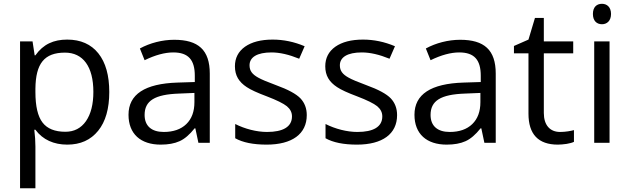

<svg xmlns="http://www.w3.org/2000/svg" viewBox="-20 -754 3325 1014"><path d="M335 9.8C404.8 9.8 459 -14.6 498.5 -63.5C537.6 -111.8 557.1 -180.2 557.1 -268.1C557.1 -355.5 538.1 -423.8 499.5 -472.2C460.9 -520.5 405.8 -544.9 335 -544.9C263.2 -544.9 208.5 -520.5 167 -461.9H163.1L151.9 -535.2H85.9V240.2H167V20C167 -7.8 165 -37.6 161.1 -68.8H167C206.1 -15.6 265.1 9.8 335 9.8ZM323.2 -476.1C418.5 -476.1 473.1 -402.3 473.1 -269C473.1 -203.1 460 -151.9 434.1 -114.3C407.7 -76.7 371.6 -58.1 325.2 -58.1C270 -58.1 229.5 -74.2 204.6 -106.9C179.7 -139.2 167 -192.9 167 -268.1V-286.1C168.5 -418.5 213.9 -476.1 323.2 -476.1Z M1087.9 0V-365.2C1087.9 -490.2 1027.3 -543.9 899.9 -543.9C836.9 -543.9 771.5 -526.9 718.8 -498L743.7 -436C799.8 -463.4 850.6 -477.1 895 -477.1C974.6 -477.1 1008.8 -438 1008.8 -354V-320.8L918 -317.9C745.1 -312.5 658.7 -255.9 658.7 -147.9C658.7 -46.9 722.7 9.8 828.6 9.8C868.2 9.8 901.4 3.9 928.2 -8.3C954.6 -20 981 -42.5 1007.8 -76.2H1011.7L1027.8 0ZM844.7 -57.1C780.8 -57.1 743.7 -88.4 743.7 -147C743.7 -221.7 796.9 -255.4 925.8 -259.8L1006.8 -263.2V-214.8C1006.8 -165 992.7 -126.5 963.9 -98.6C935.1 -70.8 895 -57.1 844.7 -57.1Z M1600.1 -146C1600.1 -181.6 1588.9 -210.9 1566.9 -234.4C1544.4 -257.8 1501.5 -281.2 1438 -304.2C1391.6 -321.3 1360.4 -334.5 1344.2 -343.8C1311.5 -361.8 1297.9 -380.4 1297.9 -409.2C1297.9 -451.7 1337.4 -477.1 1414.1 -477.1C1457.5 -477.1 1506.3 -465.8 1560.1 -443.8L1588.9 -509.8C1533.7 -533.2 1477.5 -544.9 1419.9 -544.9C1357.9 -544.9 1309.6 -532.2 1273.9 -507.3C1238.3 -481.9 1220.7 -447.3 1220.7 -403.8C1220.7 -379.4 1226.1 -358.4 1236.3 -340.8C1246.6 -323.2 1262.2 -307.6 1283.2 -293.9C1304.2 -279.8 1339.4 -263.7 1389.2 -245.1C1441.4 -225.1 1477.1 -207.5 1495.1 -192.9C1513.2 -177.7 1522 -160.2 1522 -139.2C1522 -84 1474.6 -57.1 1390.1 -57.1C1335.4 -57.1 1273.4 -73.2 1222.2 -99.1V-23.9C1261.7 -1.5 1317.4 9.8 1388.2 9.8C1522.5 9.8 1600.1 -46.4 1600.1 -146Z M2077.1 -146C2077.1 -181.6 2065.9 -210.9 2043.9 -234.4C2021.5 -257.8 1978.5 -281.2 1915 -304.2C1868.7 -321.3 1837.4 -334.5 1821.3 -343.8C1788.6 -361.8 1774.9 -380.4 1774.9 -409.2C1774.9 -451.7 1814.5 -477.1 1891.1 -477.1C1934.6 -477.1 1983.4 -465.8 2037.1 -443.8L2065.9 -509.8C2010.7 -533.2 1954.6 -544.9 1897 -544.9C1835 -544.9 1786.6 -532.2 1751 -507.3C1715.3 -481.9 1697.8 -447.3 1697.8 -403.8C1697.8 -379.4 1703.1 -358.4 1713.4 -340.8C1723.6 -323.2 1739.3 -307.6 1760.3 -293.9C1781.2 -279.8 1816.4 -263.7 1866.2 -245.1C1918.5 -225.1 1954.1 -207.5 1972.2 -192.9C1990.2 -177.7 1999 -160.2 1999 -139.2C1999 -84 1951.7 -57.1 1867.2 -57.1C1812.5 -57.1 1750.5 -73.2 1699.2 -99.1V-23.9C1738.8 -1.5 1794.4 9.8 1865.2 9.8C1999.5 9.8 2077.1 -46.4 2077.1 -146Z M2598.1 0V-365.2C2598.1 -490.2 2537.6 -543.9 2410.2 -543.9C2347.2 -543.9 2281.7 -526.9 2229 -498L2253.9 -436C2310.1 -463.4 2360.8 -477.1 2405.3 -477.1C2484.9 -477.1 2519 -438 2519 -354V-320.8L2428.2 -317.9C2255.4 -312.5 2168.9 -255.9 2168.9 -147.9C2168.9 -46.9 2232.9 9.8 2338.9 9.8C2378.4 9.8 2411.6 3.9 2438.5 -8.3C2464.8 -20 2491.2 -42.5 2518.1 -76.2H2522L2538.1 0ZM2355 -57.1C2291 -57.1 2253.9 -88.4 2253.9 -147C2253.9 -221.7 2307.1 -255.4 2436 -259.8L2517.1 -263.2V-214.8C2517.1 -165 2502.9 -126.5 2474.1 -98.6C2445.3 -70.8 2405.3 -57.1 2355 -57.1Z M2938 -57.1C2884.8 -57.1 2852.1 -92.8 2852.1 -157.2V-472.2H3007.3V-535.2H2852.1V-659.2H2805.2L2771 -544.9L2694.3 -511.2V-472.2H2771V-153.8C2771 -44.9 2822.8 9.8 2926.3 9.8C2939.9 9.8 2955.6 8.3 2972.7 5.9C2989.7 2.9 3002.4 -0.5 3011.2 -4.9V-66.9C2995.6 -62.5 2966.8 -57.1 2938 -57.1Z M3199.2 -535.2H3118.2V0H3199.2ZM3111.3 -680.2C3111.3 -643.6 3131.8 -626 3159.2 -626C3185.1 -626 3207 -643.6 3207 -680.2C3207 -716.8 3185.1 -733.9 3159.2 -733.9C3131.8 -733.9 3111.3 -717.3 3111.3 -680.2Z"/></svg>

Font: Sahel
Style: Regular
Weight: 400
Foundry: Saber Rastikerdar (saber.rastikerdar@gmail.com)
Version: Version 3.4.0